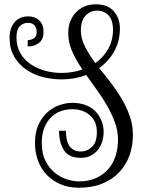

<svg xmlns="http://www.w3.org/2000/svg" viewBox="-20 -860 670 900"><path d="M603 -228Q603 -174.8 586.4 -129.9Q569.8 -85 537.8 -51.5Q505.9 -18.1 458.5 1Q411.1 20 349.1 20Q303.2 20 265.6 4.4Q228 -11.2 200.9 -38.6Q173.8 -65.9 158.9 -104.5Q144 -143.1 144 -189.9Q144 -241.2 161.1 -277.1Q178.2 -313 204.1 -335.4Q230 -357.9 260.5 -367.9Q291 -377.9 318.8 -377.9Q354 -377.9 381.6 -367.4Q409.2 -356.9 427.5 -337.9Q445.8 -318.8 455.8 -293.9Q465.8 -269 465.8 -241.2Q465.8 -221.2 460 -199.7Q454.1 -178.2 441.2 -160.6Q428.2 -143.1 407.7 -131.6Q387.2 -120.1 358.9 -120.1Q301.8 -120.1 279.3 -156.5Q256.8 -192.9 256.8 -247.1H289.1Q289.1 -228 292 -210.4Q294.9 -192.9 303 -179.4Q311 -166 324.5 -158Q337.9 -149.9 358.9 -149.9Q388.2 -149.9 411.1 -171.4Q434.1 -192.9 434.1 -241.2Q434.1 -291 401.6 -319.6Q369.1 -348.1 318.8 -348.1Q292 -348.1 266.6 -339.6Q241.2 -331.1 221.2 -312Q201.2 -293 188.5 -262.9Q175.8 -232.9 175.8 -189.9Q175.8 -139.2 193.8 -104.5Q211.9 -69.8 238.5 -48.8Q265.1 -27.8 295.2 -18.8Q325.2 -9.8 350.1 -9.8Q396 -9.8 430.4 -25.4Q464.8 -41 488 -68.1Q511.2 -95.2 522.2 -130.6Q533.2 -166 533.2 -205.1Q533.2 -246.1 519 -285.2Q504.9 -324.2 483.4 -362.1Q461.9 -399.9 435.5 -436.5Q409.2 -473.1 383.8 -508.8Q331.1 -487.8 268.1 -487.8Q224.1 -487.8 180.7 -498.8Q137.2 -509.8 102.5 -533.9Q67.9 -558.1 46.4 -595Q24.9 -631.8 24.9 -683.1Q24.9 -728 48.3 -755.6Q71.8 -783.2 112.8 -783.2Q145 -783.2 164.6 -763.7Q184.1 -744.1 184.1 -710.9Q184.1 -675.8 163.1 -658.9Q142.1 -642.1 109.9 -642.1V-671.9Q124 -671.9 137.9 -679.9Q151.9 -688 151.9 -710Q151.9 -730 141.4 -741.5Q130.9 -752.9 110.8 -752.9Q87.9 -752.9 72.5 -736.6Q57.1 -720.2 57.1 -685.1Q57.1 -643.1 75 -611.6Q92.8 -580.1 122.8 -559.6Q152.8 -539.1 190.4 -528.6Q228 -518.1 267.1 -518.1Q293.9 -518.1 318.4 -522Q342.8 -525.9 366.2 -534.2Q335 -580.1 317.4 -621.1Q299.8 -662.1 299.8 -706.1Q299.8 -732.9 308.3 -756.8Q316.9 -780.8 333.5 -799.3Q350.1 -817.9 374 -828.9Q397.9 -839.8 429.2 -839.8Q484.9 -839.8 513.4 -807.4Q542 -774.9 542 -727.1Q542 -668 516.1 -620.6Q490.2 -573.2 444.8 -541Q472.2 -507.8 500 -471.4Q527.8 -435.1 551 -396Q574.2 -356.9 588.6 -314.9Q603 -272.9 603 -228ZM509.8 -722.2Q509.8 -738.8 505.9 -754.9Q502 -771 492.9 -783Q483.9 -794.9 469.5 -802.5Q455.1 -810.1 435.1 -810.1Q402.8 -810.1 380.9 -786.6Q358.9 -763.2 358.9 -716.8Q358.9 -679.2 378.4 -641.6Q397.9 -604 426.8 -564Q465.8 -591.8 487.8 -631.8Q509.8 -671.9 509.8 -722.2Z"/></svg>

Font: Sevillana
Style: Regular
Weight: 400
Designer: Olga Umpeleva
Foundry: Brownfox
Version: Version 1.001